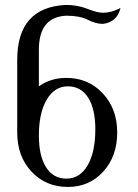

<svg xmlns="http://www.w3.org/2000/svg" viewBox="-20 -737 550 767"><path d="M245.1 -23.4Q298.8 -23.4 329.8 -76.2Q360.8 -128.9 360.8 -220.7Q360.8 -302.2 332 -347.2Q303.2 -392.1 251 -392.1Q198.2 -392.1 166.7 -339.1Q135.3 -286.1 135.3 -195.3Q135.3 -114.3 164.1 -68.8Q192.9 -23.4 245.1 -23.4ZM251 9.8Q163.1 9.8 106 -51.3Q48.8 -112.3 48.8 -207V-498Q48.8 -708 243.2 -717.3Q290 -717.3 329.3 -701.7Q368.7 -686 391.6 -686Q424.8 -686 461.4 -705.1Q447.8 -648.4 391.1 -641.6Q362.3 -641.6 330.6 -658Q298.8 -674.3 245.1 -674.3Q135.3 -669.4 135.3 -538.6V-392.1Q182.1 -425.8 245.1 -425.8Q333 -425.8 390.6 -364Q448.2 -302.2 448.2 -208Q448.2 -112.3 392.3 -51.3Q336.4 9.8 251 9.8Z"/></svg>

Font: Kelvinch
Style: Regular
Weight: 400
Designer: Paul James MIller
Foundry: High-Logic / Made with FontCreator
Version: Version 3.30 September 23, 2016